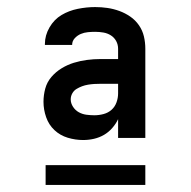

<svg xmlns="http://www.w3.org/2000/svg" viewBox="-20 -713 540 543"><path d="M215 -317Q193 -317 171.5 -323.5Q150 -330 134 -345Q118 -360 110.5 -381.5Q103 -403 103 -425Q103 -444 108 -462.5Q113 -481 125.5 -495.5Q138 -510 154.5 -520Q171 -530 189 -535.5Q207 -541 226 -543.5Q245 -546 264 -546H314V-575Q314 -587 308.5 -597Q303 -607 293.5 -613Q284 -619 272.5 -621Q261 -623 249 -623Q239 -623 228.5 -622Q218 -621 208.5 -617Q199 -613 191.5 -605Q184 -597 184 -586H107V-589Q107 -613 120 -635.5Q133 -658 154 -670.5Q175 -683 200 -688Q225 -693 249 -693Q267 -693 284 -690.5Q301 -688 317.5 -682Q334 -676 348.5 -666Q363 -656 373 -641.5Q383 -627 387 -610Q391 -593 391 -575V-323H314V-376Q308 -363 297.5 -351Q287 -339 274 -331.5Q261 -324 246 -320.5Q231 -317 215 -317ZM247 -387Q260 -387 273 -390.5Q286 -394 295.5 -402.5Q305 -411 309.5 -423.5Q314 -436 314 -449V-476H264Q255 -476 246.5 -475.5Q238 -475 229 -473.5Q220 -472 212 -469Q204 -466 196.5 -461.5Q189 -457 184.5 -449Q180 -441 180 -432Q180 -421 186.5 -411Q193 -401 203 -395.5Q213 -390 224.5 -388.5Q236 -387 247 -387ZM391 -190H109V-246H391Z"/></svg>

Font: Iosevka MaddieWtf
Style: Regular
Weight: 400
Monospace: yes
Designer: Belleve Invis
Foundry: Belleve Invis
Version: Version 31.3.0; ttfautohint (v1.8.3)